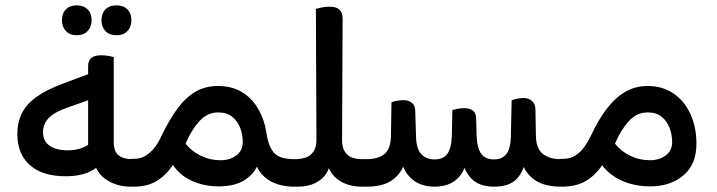

<svg xmlns="http://www.w3.org/2000/svg" viewBox="-20 -699 2685 719"><path d="M324 -132 368 -96Q350 -73 315.5 -56Q281 -39 225 -39Q139 -39 92 -80.5Q45 -122 45 -197Q45 -241 62 -275Q79 -309 116.5 -336Q154 -363 216 -386L323 -426V-328L232 -296Q181 -278 161 -255.5Q141 -233 141 -204Q141 -172 164 -154.5Q187 -137 231 -136Q265 -136 289.5 -146Q314 -156 328 -171L310 -112V-452Q310 -492 359 -492Q373 -492 386.5 -489.5Q400 -487 406 -485V-167Q406 -131 424.5 -117Q443 -103 475 -103H484V0H469Q413 0 372 -30.5Q331 -61 324 -132ZM484 0V-103Q490 -94 493.5 -81.5Q497 -69 497 -52Q497 -34 493 -21Q489 -8 484 0ZM267 -567Q242 -567 227 -582.5Q212 -598 212 -623Q212 -649 227 -664Q242 -679 267 -679Q293 -679 308 -664Q323 -649 323 -623Q323 -598 308 -582.5Q293 -567 267 -567ZM416 -567Q390 -567 375 -582.5Q360 -598 360 -623Q360 -649 375 -664Q390 -679 416 -679Q442 -679 457 -664Q472 -649 472 -623Q472 -598 457 -582.5Q442 -567 416 -567Z M468 0V-104H479Q507 -104 526.5 -116.5Q546 -129 560.5 -148.5Q575 -168 584 -189Q614 -251 645 -293Q676 -335 713 -356Q750 -377 796 -377Q848 -377 885.5 -354.5Q923 -332 946.5 -292Q970 -252 978 -200Q985 -151 1006 -127Q1027 -103 1082 -103H1086V0H1080Q1043 0 1011 -12Q979 -24 958 -49.5Q937 -75 931 -114L950 -98Q941 -57 902.5 -29Q864 -1 799 -1Q756 -1 718 -14Q680 -27 653.5 -51Q627 -75 615 -105L634 -92Q612 -53 575 -26.5Q538 0 480 0ZM806 -99Q841 -99 865 -117Q889 -135 889 -167Q889 -195 879.5 -220Q870 -245 850 -261.5Q830 -278 797 -278Q756 -278 726 -244.5Q696 -211 675 -161Q697 -133 731.5 -116Q766 -99 806 -99ZM1086 0V-103Q1091 -94 1094.5 -81.5Q1098 -69 1098 -52Q1098 -34 1094 -21Q1090 -8 1086 0Z M1070 0V-103H1087Q1105 -103 1123 -108.5Q1141 -114 1153 -130Q1165 -146 1165 -176L1163 -666Q1170 -668 1184.5 -671Q1199 -674 1215 -674Q1263 -674 1263 -630L1261 -175Q1261 -146 1272 -130Q1283 -114 1299.5 -108.5Q1316 -103 1333 -103H1354V0H1335Q1298 0 1269.5 -12.5Q1241 -25 1224 -47.5Q1207 -70 1204 -99H1218Q1217 -74 1203 -51Q1189 -28 1161.5 -14Q1134 0 1095 0ZM1354 0V-103Q1359 -94 1362.5 -81.5Q1366 -69 1366 -52Q1366 -34 1362.5 -21Q1359 -8 1354 0Z M1711 -104H1728Q1724 -74 1709.5 -50.5Q1695 -27 1669.5 -13.5Q1644 0 1607 0Q1555 0 1522 -29Q1489 -58 1482 -105L1498 -104Q1492 -61 1456.5 -30.5Q1421 0 1354 0H1338V-103H1353Q1396 -103 1419.5 -122Q1443 -141 1444 -189L1446 -316Q1453 -319 1465.5 -321.5Q1478 -324 1491 -324Q1510 -324 1522.5 -314Q1535 -304 1535 -283L1538 -187Q1539 -142 1557.5 -122Q1576 -102 1607 -102Q1641 -102 1656 -124Q1671 -146 1672 -192L1674 -287Q1681 -289 1693.5 -291.5Q1706 -294 1719 -294Q1738 -294 1750 -285.5Q1762 -277 1763 -257L1765 -188Q1767 -143 1782.5 -122.5Q1798 -102 1830 -102Q1860 -102 1876 -122Q1892 -142 1893 -187L1896 -323Q1903 -326 1915 -329Q1927 -332 1940 -332Q1959 -332 1971.5 -321.5Q1984 -311 1985 -291L1987 -186Q1989 -140 2014.5 -121.5Q2040 -103 2077 -103H2092V0H2081Q2014 0 1977 -29Q1940 -58 1932 -104H1948Q1942 -57 1914.5 -28.5Q1887 0 1830 0Q1774 0 1745 -30.5Q1716 -61 1711 -104ZM2092 0V-103Q2098 -94 2101.5 -81.5Q2105 -69 2105 -52Q2105 -34 2101 -21Q2097 -8 2092 0Z M2076 0V-104H2087Q2115 -104 2134.5 -116.5Q2154 -129 2168 -148.5Q2182 -168 2192 -189Q2221 -252 2253.5 -293.5Q2286 -335 2323 -356Q2360 -377 2405 -377Q2461 -377 2502 -349Q2543 -321 2565.5 -272Q2588 -223 2588 -161Q2588 -83 2539 -42Q2490 -1 2415 -1Q2372 -1 2334.5 -12.5Q2297 -24 2268 -46.5Q2239 -69 2223 -99L2242 -92Q2220 -53 2183 -27Q2146 -1 2088 0ZM2414 -99Q2449 -99 2473 -117Q2497 -135 2497 -167Q2497 -195 2487.5 -220Q2478 -245 2458 -261.5Q2438 -278 2405 -278Q2364 -278 2334 -244.5Q2304 -211 2283 -161Q2305 -133 2339.5 -116Q2374 -99 2414 -99Z"/></svg>

Font: Baloo Bhaijaan 2 Medium
Style: Regular
Weight: 500
Designer: Sanskriti Dholi, Noopur Datye and Ek Type
Foundry: Ek Type
Version: Version 1.701